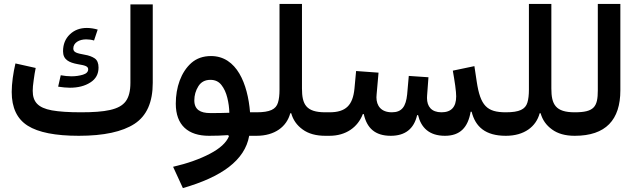

<svg xmlns="http://www.w3.org/2000/svg" viewBox="-20 -691 3247 977"><path d="M335.4 -244.6C377 -244.6 412.1 -253.4 439.9 -271.5C467.8 -289.1 481.4 -314.5 481.4 -347.2C481.4 -369.1 475.1 -384.8 461.9 -394C448.7 -402.8 431.6 -409.2 410.6 -412.6C371.1 -419.9 353 -424.3 353 -444.3C353 -473.6 382.8 -490.7 418.5 -490.7C432.6 -490.7 445.8 -488.8 458.5 -484.9L477.1 -540.5C458 -545.9 439.5 -548.8 421.9 -548.8C387.2 -548.8 358.4 -538.1 335.4 -516.1C312.5 -494.1 300.8 -465.8 300.8 -430.2C300.8 -387.2 331.1 -372.6 376.5 -364.3C411.1 -358.4 428.7 -354.5 428.7 -338.4C428.7 -325.7 419.9 -316.4 402.3 -311C384.8 -305.7 365.2 -302.7 343.8 -302.7C325.7 -302.7 307.6 -304.7 289.1 -308.1L275.9 -250C298.3 -246.6 318.4 -244.6 335.4 -244.6ZM390.6 -119.6C328.6 -119.6 279.8 -123 244.1 -129.4C172.9 -142.6 146.5 -172.9 146.5 -229C146.5 -242.2 147.9 -260.3 151.4 -283.2C154.3 -305.7 157.7 -326.2 161.6 -345.2L58.6 -368.2C47.4 -321.3 39.6 -266.1 39.6 -223.1C39.6 -142.6 66.9 -85.4 121.1 -51.3C175.3 -17.1 261.7 0 381.3 0C507.8 0 602.5 -20.5 664.6 -61C726.6 -101.6 757.3 -170.9 757.3 -269.5V-668.5H643.6V-269.5C643.6 -228 635.7 -196.8 619.6 -175.3C587.4 -132.3 516.1 -119.6 390.6 -119.6Z M1145 2.4C1131.8 34.7 1099.6 64.5 1048.3 91.3C997.1 118.2 934.6 140.6 860.8 157.7L910.6 266.1C1107.4 209.5 1226.1 125 1248 0H1285.2V-119.6H1252.4C1240.7 -263.7 1185.1 -405.8 1053.7 -405.8C1013.7 -405.8 980.5 -394 954.1 -371.1C900.9 -324.2 874.5 -246.1 874.5 -163.6C874.5 -53.7 937.5 0 1043.5 0C1074.7 0 1108.4 -1 1141.1 -3.4ZM1147 -117.2C1114.3 -115.7 1081.1 -115.7 1049.3 -115.7C1000 -115.7 968.8 -132.8 968.8 -180.2C968.8 -206.1 975.6 -230 989.3 -252C1002.9 -273.9 1023.4 -284.7 1050.8 -284.7C1074.7 -284.7 1093.3 -275.9 1106.9 -258.3C1120.6 -240.7 1130.4 -219.2 1136.7 -193.4C1143.1 -167.5 1146.5 -142.1 1147 -117.2Z M1461.9 -114.7C1471.2 -81.1 1490.2 -53.7 1520 -32.2C1549.3 -10.7 1587.9 0 1635.3 0H1635.7V-119.6H1635.3C1537.1 -119.6 1516.6 -160.2 1516.6 -240.7V-670.9H1402.3V-234.9C1402.3 -208 1399.9 -186 1394.5 -168.9C1384.3 -134.8 1354 -119.6 1285.2 -119.6C1273.4 -119.6 1267.1 -106.4 1267.1 -60.1C1267.1 -13.7 1273.4 0 1285.2 0C1378.4 0 1439 -46.4 1457 -114.7Z M2379.9 -122.6C2398.9 -45.9 2450.2 0 2553.7 0H2554.2V-119.6H2553.7C2458 -119.6 2424.3 -152.8 2405.8 -275.9L2394 -354.5L2284.2 -331.5C2288.6 -305.7 2293 -280.3 2296.4 -255.4C2299.8 -230.5 2301.3 -211.9 2301.3 -200.7C2301.3 -146.5 2276.4 -119.6 2226.6 -119.6C2175.8 -119.6 2152.8 -148.9 2152.8 -192.4C2152.8 -196.3 2152.8 -200.2 2153.3 -204.6L2160.2 -297.9L2060.1 -304.7L2051.8 -210.4C2045.4 -149.4 2025.4 -119.6 1974.1 -119.6C1918.9 -119.6 1895.5 -153.3 1895.5 -195.8C1895.5 -200.7 1896 -206.1 1896.5 -211.4L1906.2 -321.3L1792 -329.6L1783.7 -240.2C1775.4 -155.8 1740.2 -119.6 1656.7 -119.6H1635.7C1623.5 -119.6 1617.7 -103.5 1617.7 -61C1617.7 -18.1 1623.5 0 1635.7 0H1656.7C1740.7 0 1800.8 -43.9 1826.2 -110.4H1831.1C1846.7 -40 1887.7 0 1968.3 0C2041.5 0 2086.4 -35.2 2102.5 -105H2107.4C2122.6 -42 2163.6 0 2244.1 0C2321.8 0 2361.3 -43 2375 -122.6Z M2731 -114.7C2740.2 -81.1 2759.3 -53.7 2789.1 -32.2C2818.4 -10.7 2856.9 0 2904.3 0H2904.8V-119.6H2904.3C2806.2 -119.6 2785.6 -160.2 2785.6 -240.7V-670.9H2671.4V-234.9C2671.4 -208 2668.9 -186 2663.6 -168.9C2653.3 -134.8 2623 -119.6 2554.2 -119.6C2542.5 -119.6 2536.1 -106.4 2536.1 -60.1C2536.1 -13.7 2542.5 0 2554.2 0C2647.5 0 2708 -46.4 2726.1 -114.7Z M2904.8 -119.6C2893.1 -119.6 2886.2 -106.4 2886.2 -60.1C2886.2 -13.7 2893.1 0 2904.8 0C3062.5 0 3136.7 -81.1 3136.7 -231.4V-670.9H3022V-231.4C3022 -147.5 3003.4 -119.6 2904.8 -119.6Z"/></svg>

Font: Estedad SemiBold
Style: Regular
Weight: 600
Designer: Amin Abedi
Version: Version 7.3